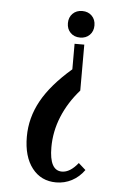

<svg xmlns="http://www.w3.org/2000/svg" viewBox="-50 -541 478 749"><g transform="rotate(5 188.5 -166.5)"><path d="M294 -452Q294 -429 279.5 -414.5Q265 -400 242 -400Q219 -400 204.5 -414.5Q190 -429 190 -452Q190 -475 204.5 -489.5Q219 -504 242 -504Q265 -504 279.5 -489.5Q294 -475 294 -452ZM308 113Q288 141 259.5 156Q231 171 198 171Q139 171 104 126Q69 81 69 3Q69 -71 106 -138Q143 -205 223 -274V-374H261V-194Q216 -143 192 -84.5Q168 -26 168 36Q168 127 217 127Q249 127 280 88Z"/></g></svg>

Font: Moniqa ExtBd Cond Paragraph
Style: Regular
Weight: 800
Width: 3
Designer: Rajesh Rajput
Foundry: Rajesh Rajput
Version: Version 1.000